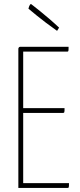

<svg xmlns="http://www.w3.org/2000/svg" viewBox="-20 -932 397 952"><path d="M273 -795C207 -857 134 -912 134 -912C126 -912 121 -889 121 -889C121 -889 187 -832 263 -779L273 -795ZM95 -24V-372H292C300 -372 300 -376 300 -396H95V-676H314C320 -676 320 -680 320 -700H81C71 -700 71 -690 71 -690V0H314C322 0 322 -3 322 -24Z"/></svg>

Font: Yanone Kaffeesatz Extra Light
Style: Regular
Weight: 200
Designer: Yanone (Cyrillic: Daniel Pouzeot & Huerta Tipografica)
Foundry: Yanone
Version: Version 1.100;PS 001.100;hotconv 1.0.70;makeotf.lib2.5.58329